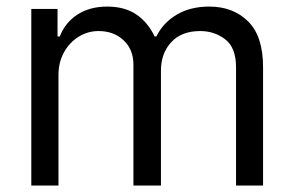

<svg xmlns="http://www.w3.org/2000/svg" viewBox="-20 -573 909 593"><path d="M76.7 0V-545.4H157.7V-460.4H164.6Q181.6 -503.9 219.7 -528.3Q257.8 -552.7 311 -552.7Q365.2 -552.7 401.1 -528.3Q437 -503.9 457.5 -460.4H462.9Q483.9 -502.9 525.9 -527.8Q567.9 -552.7 626.5 -552.7Q699.7 -552.7 746.1 -507.1Q792.5 -461.4 792.5 -365.2V0H709V-365.2Q709 -425.8 675.8 -451.4Q642.6 -477.1 598.1 -477.1Q540.5 -477.1 508.8 -442.6Q477.1 -408.2 477.1 -355V0H392.1V-373.5Q392.1 -419.9 361.8 -448.5Q331.5 -477.1 284.2 -477.1Q251.5 -477.1 223.1 -459.7Q194.8 -442.4 177.7 -411.6Q160.6 -380.9 160.6 -340.8V0Z"/></svg>

Font: Sahel VF Regular
Style: Regular
Weight: 400
Foundry: Saber Rastikerdar (saber.rastikerdar@gmail.com)
Version: Version 3.4.0